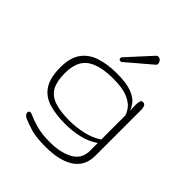

<svg xmlns="http://www.w3.org/2000/svg" viewBox="-212 -733 1030 1030"><g transform="rotate(45 302.5 -218.5)"><path d="M303.2 166Q232.4 166 191.2 153.6Q149.9 141.1 124 129.4Q114.3 124.5 109.6 117.4Q105 110.4 105 104.5Q105 91.8 117.7 91.8Q123.5 91.8 130.9 95.7Q157.2 107.9 199.5 119.9Q241.7 131.8 303.2 131.8Q383.3 131.8 435.8 103Q488.3 74.2 488.3 11.2V-46.9Q446.3 -17.6 394.3 -6.3Q342.3 4.9 293.9 4.9Q219.2 4.9 166.7 -11.7Q114.3 -28.3 86.7 -71.3Q59.1 -114.3 59.1 -192.4Q59.1 -265.1 89.1 -306.9Q119.1 -348.6 173.1 -366.2Q227.1 -383.8 298.3 -383.8Q370.6 -383.8 410.2 -368.2Q449.7 -352.5 466.6 -330.6Q483.4 -308.6 488.3 -290Q488.3 -298.8 487.5 -310.3Q486.8 -321.8 486.8 -333Q486.8 -349.6 490 -361.8Q493.2 -374 503.9 -374Q518.1 -374 522.7 -362.8Q527.3 -351.6 527.3 -339.8V11.2Q527.3 88.4 469 127.2Q410.6 166 303.2 166ZM295.9 -23.9Q346.7 -23.9 397.5 -35.4Q448.2 -46.9 488.3 -73.2V-255.9Q483.4 -274.4 466.3 -296.4Q449.2 -318.4 410.9 -334.2Q372.6 -350.1 302.2 -350.1Q200.7 -350.1 149.4 -313.7Q98.1 -277.3 98.1 -187Q98.1 -127 116.9 -91.3Q135.7 -55.7 179.2 -39.8Q222.7 -23.9 295.9 -23.9ZM264.6 -442.9Q251.5 -442.9 251.5 -455.6Q251.5 -460.4 255.4 -464.4L378.4 -599.1Q383.8 -604.5 390.6 -604.5Q401.4 -604.5 409.2 -595.7Q417 -586.9 417 -576.2Q417 -568.4 409.7 -562.5L272 -445.3Q268.6 -442.9 264.6 -442.9Z"/></g></svg>

Font: Gruppo
Style: Regular
Weight: 400
Designer: Vernon Adams
Foundry: Vernon Adams
Version: Version 1.001; ttfautohint (v1.8.4.7-5d5b);gftools[0.9.28]